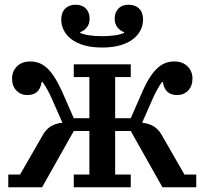

<svg xmlns="http://www.w3.org/2000/svg" viewBox="-20 -792 865 812"><path d="M15 -54H65L157 -214Q172 -243 193 -256.5Q214 -270 244 -273L198 -377Q189 -398 178.5 -416Q168 -434 160 -445H156Q148 -390 96 -390Q68 -390 49.5 -409Q31 -428 31 -460Q31 -490 51.5 -511Q72 -532 108 -532Q127 -532 144 -526Q161 -520 177.5 -505.5Q194 -491 210 -466Q226 -441 243 -404L292 -292H358V-466H292V-520H533V-466H467V-292H533L582 -404Q598 -441 614.5 -466Q631 -491 647.5 -505.5Q664 -520 681 -526Q698 -532 717 -532Q753 -532 773.5 -511Q794 -490 794 -460Q794 -428 775.5 -409Q757 -390 729 -390Q677 -390 669 -445H665Q657 -434 646.5 -416Q636 -398 627 -377L581 -273Q611 -270 632 -256.5Q653 -243 668 -214L760 -54H810V0H667L533 -238H467V-54H533V0H292V-54H358V-238H292L158 0H15ZM412 -591Q368 -591 335.5 -600.5Q303 -610 281.5 -626.5Q260 -643 249.5 -664.5Q239 -686 239 -709Q239 -739 255.5 -755.5Q272 -772 300 -772Q328 -772 343.5 -755.5Q359 -739 359 -713Q359 -691 347.5 -676.5Q336 -662 319 -656V-653Q334 -646 358.5 -642.5Q383 -639 412 -639Q441 -639 465.5 -642.5Q490 -646 505 -653V-656Q488 -662 476.5 -676.5Q465 -691 465 -713Q465 -739 480.5 -755.5Q496 -772 524 -772Q552 -772 568.5 -755.5Q585 -739 585 -709Q585 -686 574.5 -664.5Q564 -643 542.5 -626.5Q521 -610 488.5 -600.5Q456 -591 412 -591Z"/></svg>

Font: IBM Plex Serif Medium
Style: Regular
Weight: 500
Designer: Mike Abbink, Paul van der Laan, Pieter van Rosmalen
Foundry: Bold Monday
Version: Version 2.5